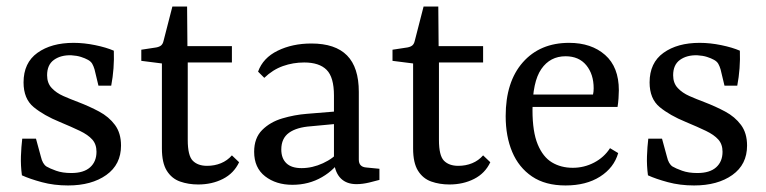

<svg xmlns="http://www.w3.org/2000/svg" viewBox="-20 -557 2343 587"><path d="M47 -21Q43 -51 44 -79.5Q45 -108 48 -133H90L105 -78Q110 -56 122 -48Q132 -42 151.5 -35Q171 -28 198 -28Q236 -28 255.5 -45.5Q275 -63 275 -93Q275 -116 262 -130.5Q249 -145 224 -157Q199 -169 163 -184Q114 -204 83 -229.5Q52 -255 52 -305Q52 -365 94.5 -395.5Q137 -426 205 -426Q237 -426 271 -419Q305 -412 328 -402Q329 -375 327 -348Q325 -321 320 -295H281L269 -345Q266 -355 262 -362Q258 -369 249 -374Q240 -379 227.5 -383Q215 -387 198 -388Q166 -389 145 -374Q124 -359 124 -327Q124 -303 138 -288Q152 -273 173.5 -263.5Q195 -254 219 -245Q253 -232 283 -216Q313 -200 331.5 -175Q350 -150 350 -112Q350 -54 305 -22Q260 10 188 10Q145 10 108 0Q71 -10 47 -21Z M475 -363 412 -371V-405L458 -412Q468 -414 473 -418.5Q478 -423 480 -432L507 -537H552L553 -416H689V-366H554V-129Q554 -81 569.5 -65.5Q585 -50 613 -50Q636 -50 655.5 -58Q675 -66 689 -82L711 -61Q695 -27 661.5 -10Q628 7 586 7Q556 7 530.5 -2Q505 -11 490 -35Q475 -59 475 -103Z M874 8Q824 8 790.5 -18Q757 -44 757 -93Q757 -135 781.5 -159.5Q806 -184 843 -195Q880 -206 918 -209L1016 -217V-179L931 -171Q887 -168 863.5 -151Q840 -134 840 -100Q840 -73 855.5 -58Q871 -43 902 -43Q935 -43 967.5 -58Q1000 -73 1017 -95L1026 -76Q1005 -39 964.5 -15.5Q924 8 874 8ZM769 -338Q784 -380 829 -402Q874 -424 932 -424Q1005 -424 1041 -387.5Q1077 -351 1077 -276V-69Q1077 -47 1099 -45L1140 -41V-7Q1130 -4 1109 1Q1088 6 1070 6Q1040 6 1022.5 -11Q1005 -28 1001 -61V-265Q1001 -321 978.5 -343.5Q956 -366 910 -366Q876 -366 845 -355Q814 -344 788 -319Z M1243 -363 1180 -371V-405L1226 -412Q1236 -414 1241 -418.5Q1246 -423 1248 -432L1275 -537H1320L1321 -416H1457V-366H1322V-129Q1322 -81 1337.5 -65.5Q1353 -50 1381 -50Q1404 -50 1423.5 -58Q1443 -66 1457 -82L1479 -61Q1463 -27 1429.5 -10Q1396 7 1354 7Q1324 7 1298.5 -2Q1273 -11 1258 -35Q1243 -59 1243 -103Z M1526 -202Q1526 -307 1578.5 -366.5Q1631 -426 1720 -426Q1788 -426 1830 -389Q1872 -352 1872 -281Q1872 -271 1871 -256.5Q1870 -242 1868 -230H1583V-268H1793Q1794 -273 1794.5 -277Q1795 -281 1795 -287Q1795 -330 1772.5 -357.5Q1750 -385 1709 -385Q1662 -385 1635 -346Q1608 -307 1608 -220Q1608 -154 1624 -115.5Q1640 -77 1667.5 -60.5Q1695 -44 1731 -44Q1766 -44 1796.5 -60Q1827 -76 1845 -104L1870 -89Q1857 -44 1814.5 -17Q1772 10 1709 10Q1647 10 1606.5 -17.5Q1566 -45 1546 -92.5Q1526 -140 1526 -202Z M1961 -21Q1957 -51 1958 -79.5Q1959 -108 1962 -133H2004L2019 -78Q2024 -56 2036 -48Q2046 -42 2065.5 -35Q2085 -28 2112 -28Q2150 -28 2169.5 -45.5Q2189 -63 2189 -93Q2189 -116 2176 -130.5Q2163 -145 2138 -157Q2113 -169 2077 -184Q2028 -204 1997 -229.5Q1966 -255 1966 -305Q1966 -365 2008.5 -395.5Q2051 -426 2119 -426Q2151 -426 2185 -419Q2219 -412 2242 -402Q2243 -375 2241 -348Q2239 -321 2234 -295H2195L2183 -345Q2180 -355 2176 -362Q2172 -369 2163 -374Q2154 -379 2141.5 -383Q2129 -387 2112 -388Q2080 -389 2059 -374Q2038 -359 2038 -327Q2038 -303 2052 -288Q2066 -273 2087.5 -263.5Q2109 -254 2133 -245Q2167 -232 2197 -216Q2227 -200 2245.5 -175Q2264 -150 2264 -112Q2264 -54 2219 -22Q2174 10 2102 10Q2059 10 2022 0Q1985 -10 1961 -21Z"/></svg>

Font: Yrsa
Style: Regular
Weight: 400
Designer: Anna Giedrys (Yrsa+Rasa design), David Brezina (Yrsa art-direction, Rasa art-direction, design)
Foundry: Rosetta Type Foundry
Version: Version 2.004